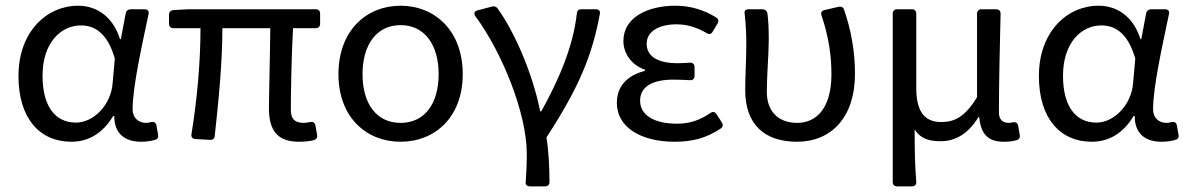

<svg xmlns="http://www.w3.org/2000/svg" viewBox="-20 -495 4241 685"><path d="M45.9 -223.6C45.9 -72.3 122.1 10.7 234.4 10.7C295.9 10.7 346.7 -19.5 383.8 -81.1H387.7C387.7 -17.6 425.8 10.7 483.4 10.7C503.9 10.7 520.5 7.8 533.2 3.9C543 1 545.9 -5.9 543.9 -14.6L538.1 -47.9C536.1 -57.6 529.3 -61.5 519.5 -59.6C513.7 -57.6 506.8 -56.6 501 -56.6C474.6 -56.6 453.1 -74.2 453.1 -104.5C453.1 -184.6 485.4 -327.1 509.8 -444.3C512.7 -455.1 506.8 -461.9 496.1 -461.9H446.3C437.5 -461.9 430.7 -457 428.7 -448.2L411.1 -355.5H408.2C380.9 -441.4 319.3 -474.6 258.8 -474.6C146.5 -474.6 45.9 -381.8 45.9 -223.6ZM381.8 -198.2C376 -121.1 314.5 -57.6 251 -57.6C175.8 -57.6 131.8 -117.2 131.8 -224.6C131.8 -343.8 198.2 -404.3 268.6 -404.3C313.5 -404.3 362.3 -381.8 389.6 -286.1Z M939.5 -108.4C939.5 -31.2 968.8 10.7 1045.9 10.7C1067.4 10.7 1085 8.8 1099.6 4.9C1108.4 2.9 1113.3 -4.9 1111.3 -13.7L1105.5 -46.9C1103.5 -57.6 1096.7 -61.5 1086.9 -59.6C1076.2 -57.6 1068.4 -56.6 1063.5 -56.6C1032.2 -56.6 1017.6 -70.3 1017.6 -102.5C1017.6 -145.5 1019.5 -291 1025.4 -394.5H1106.4C1116.2 -394.5 1122.1 -400.4 1122.1 -410.2V-446.3C1122.1 -456.1 1116.2 -461.9 1106.4 -461.9H652.3L598.6 -459C588.9 -458 583 -452.1 583 -442.4V-410.2C583 -400.4 588.9 -394.5 598.6 -394.5H695.3C695.3 -276.4 683.6 -141.6 663.1 -16.6C661.1 -5.9 667 0 676.8 1L728.5 3.9C738.3 4.9 745.1 0 746.1 -9.8C759.8 -134.8 773.4 -271.5 773.4 -394.5H944.3C943.4 -294.9 939.5 -153.3 939.5 -108.4Z M1187.5 -230.5C1187.5 -76.2 1287.1 10.7 1409.2 10.7C1531.2 10.7 1630.9 -76.2 1630.9 -230.5C1630.9 -385.7 1531.2 -474.6 1409.2 -474.6C1287.1 -474.6 1187.5 -385.7 1187.5 -230.5ZM1544.9 -230.5C1544.9 -125 1495.1 -56.6 1409.2 -56.6C1323.2 -56.6 1273.4 -125 1273.4 -230.5C1273.4 -335 1323.2 -405.3 1409.2 -405.3C1495.1 -405.3 1544.9 -335 1544.9 -230.5Z M1859.4 53.7C1859.4 99.6 1857.4 122.1 1855.5 156.2C1854.5 165 1861.3 169.9 1871.1 169.9H1924.8C1934.6 169.9 1940.4 164.1 1940.4 154.3C1940.4 104.5 1937.5 44.9 1929.7 -4.9C2045.9 -183.6 2092.8 -296.9 2120.1 -445.3C2122.1 -456.1 2116.2 -461.9 2105.5 -461.9H2053.7C2043.9 -461.9 2039.1 -457 2038.1 -447.3C2024.4 -325.2 1971.7 -207 1911.1 -97.7H1907.2C1879.9 -235.4 1814.5 -382.8 1755.9 -463.9C1751 -471.7 1743.2 -473.6 1735.4 -471.7L1683.6 -458C1672.9 -455.1 1668.9 -447.3 1675.8 -437.5C1770.5 -309.6 1859.4 -91.8 1859.4 53.7Z M2180.7 -127.9C2180.7 -41 2266.6 10.7 2386.7 10.7C2449.2 10.7 2497.1 -1 2550.8 -36.1C2559.6 -42 2560.5 -49.8 2555.7 -57.6L2536.1 -87.9C2530.3 -96.7 2522.5 -97.7 2514.6 -91.8C2474.6 -64.5 2437.5 -53.7 2395.5 -53.7C2312.5 -53.7 2263.7 -85 2263.7 -135.7C2263.7 -183.6 2303.7 -210.9 2382.8 -210.9C2402.3 -210.9 2420.9 -210 2441.4 -209C2452.1 -208 2458 -214.8 2458 -224.6V-255.9C2458 -265.6 2452.1 -271.5 2441.4 -271.5C2425.8 -270.5 2412.1 -269.5 2397.5 -269.5C2320.3 -269.5 2287.1 -297.9 2287.1 -338.9C2287.1 -384.8 2334 -408.2 2393.6 -408.2C2432.6 -408.2 2467.8 -396.5 2501 -377C2509.8 -371.1 2517.6 -373 2522.5 -381.8L2540 -411.1C2544.9 -418.9 2543.9 -426.8 2535.2 -432.6C2493.2 -459 2443.4 -474.6 2390.6 -474.6C2291 -474.6 2204.1 -433.6 2204.1 -348.6C2204.1 -305.7 2231.4 -263.7 2281.2 -246.1V-242.2C2226.6 -228.5 2180.7 -194.3 2180.7 -127.9Z M2638.7 -172.9C2638.7 -51.8 2707 10.7 2823.2 10.7C2945.3 10.7 3030.3 -75.2 3030.3 -232.4C3030.3 -308.6 3017.6 -384.8 2991.2 -460.9C2988.3 -469.7 2980.5 -472.7 2971.7 -470.7L2920.9 -459C2911.1 -456.1 2907.2 -449.2 2911.1 -439.5C2937.5 -361.3 2946.3 -293.9 2946.3 -229.5C2946.3 -111.3 2894.5 -56.6 2824.2 -56.6C2766.6 -56.6 2715.8 -87.9 2715.8 -168C2715.8 -225.6 2722.7 -302.7 2722.7 -353.5C2722.7 -388.7 2721.7 -419.9 2717.8 -448.2C2715.8 -457 2709 -461.9 2700.2 -461.9H2650.4C2639.6 -461.9 2634.8 -456.1 2636.7 -445.3C2641.6 -404.3 2642.6 -367.2 2642.6 -335C2642.6 -280.3 2638.7 -226.6 2638.7 -172.9Z M3165 -446.3V154.3C3165 164.1 3170.9 169.9 3180.7 169.9H3233.4C3243.2 169.9 3250 164.1 3249 153.3C3244.1 90.8 3243.2 48.8 3243.2 -33.2C3265.6 2 3297.9 8.8 3336.9 8.8C3388.7 8.8 3435.5 -18.6 3470.7 -77.1H3473.6C3479.5 -15.6 3505.9 10.7 3560.5 10.7C3580.1 10.7 3594.7 8.8 3607.4 4.9C3616.2 2 3620.1 -4.9 3618.2 -13.7L3612.3 -46.9C3610.4 -56.6 3603.5 -60.5 3593.8 -58.6C3587.9 -57.6 3584 -56.6 3579.1 -56.6C3558.6 -56.6 3543.9 -67.4 3543.9 -93.8C3543.9 -197.3 3546.9 -327.1 3549.8 -446.3C3549.8 -456.1 3543.9 -461.9 3534.2 -461.9H3481.4C3471.7 -461.9 3465.8 -456.1 3465.8 -446.3V-148.4C3420.9 -74.2 3381.8 -59.6 3337.9 -59.6C3275.4 -59.6 3249 -101.6 3249 -180.7V-446.3C3249 -456.1 3243.2 -461.9 3233.4 -461.9H3180.7C3170.9 -461.9 3165 -456.1 3165 -446.3Z M3686.5 -223.6C3686.5 -72.3 3762.7 10.7 3875 10.7C3936.5 10.7 3987.3 -19.5 4024.4 -81.1H4028.3C4028.3 -17.6 4066.4 10.7 4124 10.7C4144.5 10.7 4161.1 7.8 4173.8 3.9C4183.6 1 4186.5 -5.9 4184.6 -14.6L4178.7 -47.9C4176.8 -57.6 4169.9 -61.5 4160.2 -59.6C4154.3 -57.6 4147.5 -56.6 4141.6 -56.6C4115.2 -56.6 4093.8 -74.2 4093.8 -104.5C4093.8 -184.6 4126 -327.1 4150.4 -444.3C4153.3 -455.1 4147.5 -461.9 4136.7 -461.9H4086.9C4078.1 -461.9 4071.3 -457 4069.3 -448.2L4051.8 -355.5H4048.8C4021.5 -441.4 3960 -474.6 3899.4 -474.6C3787.1 -474.6 3686.5 -381.8 3686.5 -223.6ZM4022.5 -198.2C4016.6 -121.1 3955.1 -57.6 3891.6 -57.6C3816.4 -57.6 3772.5 -117.2 3772.5 -224.6C3772.5 -343.8 3838.9 -404.3 3909.2 -404.3C3954.1 -404.3 4002.9 -381.8 4030.3 -286.1Z"/></svg>

Font: Ed Sans Neue
Style: Regular
Weight: 400
Designer: Stephen Hutchings
Version: Version 1.004;PS 001.004;hotconv 1.0.88;makeotf.lib2.5.64775